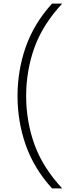

<svg xmlns="http://www.w3.org/2000/svg" viewBox="-20 -828 397 1068"><path d="M269.5 220Q169 109.5 123.2 -21.2Q77.5 -152 77.5 -294Q77.5 -436 123.2 -566.8Q169 -697.5 269.5 -808H326Q217 -690.5 171.2 -562.2Q125.5 -434 125.5 -294Q125.5 -154 171.2 -25.8Q217 102.5 326 220Z"/></svg>

Font: Encode Sans Expanded Expanded ExtraLight
Style: Regular
Weight: 200
Width: 7
Designer: Multiple Designers
Foundry: Impallari Type
Version: Version 3.000; ttfautohint (v1.8.3) -l 8 -r 50 -G 200 -x 14 